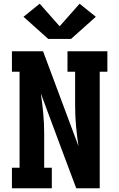

<svg xmlns="http://www.w3.org/2000/svg" viewBox="-20 -1010 640 1030"><path d="M44 0V-110H85V-625H44V-735H211L401 -226Q393 -279 388 -333Q383 -387 383 -441V-625H342V-735H556V-625H515V0H389L314 -200L199 -509Q207 -456 212 -402Q217 -348 217 -294V-110H258V0ZM239 -801 220 -818 106 -920 193 -990 300 -869 407 -990 494 -920 361 -801Z"/></svg>

Font: Iosevka Slab XBdEx
Style: Regular
Weight: 800
Width: 7
Monospace: yes
Designer: Belleve Invis
Foundry: Belleve Invis
Version: Version 11.1.0; ttfautohint (v1.8.3)